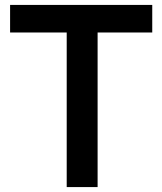

<svg xmlns="http://www.w3.org/2000/svg" viewBox="-20 -760 659 780"><path d="M21 -740H598.5V-628H376.5V0H251V-628H21Z"/></svg>

Font: 1883 Sans SemiBold
Style: Regular
Weight: 600
Designer: 1883 Sans project is a fork of Public Sans.
Version: Version 1.009